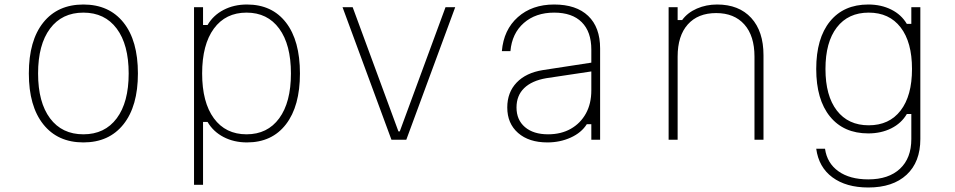

<svg xmlns="http://www.w3.org/2000/svg" viewBox="-20 -620 4240 852"><path d="M350 12Q236 12 172 -68.5Q108 -149 108 -294Q108 -440 172 -520Q236 -600 350 -600Q464 -600 528 -520Q592 -440 592 -294Q592 -149 528 -68.5Q464 12 350 12ZM350 -24Q445 -24 498 -95Q551 -166 551 -294Q551 -422 498 -493Q445 -564 350 -564Q255 -564 202 -493Q149 -422 149 -294Q149 -166 202 -95Q255 -24 350 -24Z M841 200V-588H881V-509H901Q926 -552 972 -576Q1018 -600 1076 -600Q1187 -600 1249 -520Q1311 -440 1311 -294Q1311 -149 1249 -68.5Q1187 12 1076 12Q1018 12 972 -12Q926 -36 901 -79H881V200ZM1074 -24Q1167 -24 1219 -95Q1271 -166 1271 -294Q1271 -422 1219 -493Q1167 -564 1074 -564Q981 -564 929 -493Q877 -422 877 -294Q877 -166 929 -95Q981 -24 1074 -24Z M1500 -588H1545L1748 -37H1754L1957 -588H2000L1783 0H1717Z M2584 -69Q2560 -31 2512.5 -9.5Q2465 12 2409 12Q2327 12 2279 -30Q2231 -72 2231 -143Q2231 -210 2272.5 -253.5Q2314 -297 2389 -309L2604 -342V-400Q2604 -479 2561.5 -521.5Q2519 -564 2439 -564Q2357 -564 2304.5 -518Q2252 -472 2245 -393H2207Q2215 -488 2278 -544Q2341 -600 2439 -600Q2537 -600 2590 -549.5Q2643 -499 2643 -405V0H2604V-69ZM2272 -143Q2272 -88 2309.5 -56Q2347 -24 2412 -24Q2470 -24 2513 -48.5Q2556 -73 2580 -116.5Q2604 -160 2604 -219V-303L2404 -273Q2340 -262 2306 -229Q2272 -196 2272 -143Z M2947 0V-588H2987V-531H3007Q3031 -564 3072.5 -582Q3114 -600 3162 -600Q3259 -600 3313.5 -540.5Q3368 -481 3368 -375V0H3328V-369Q3328 -461 3283 -511.5Q3238 -562 3158 -562Q3077 -562 3032 -511.5Q2987 -461 2987 -369V0Z M4064 -3Q4064 99 4003 155.5Q3942 212 3833 212Q3735 212 3674 167Q3613 122 3602 40H3641Q3650 104 3700.5 140Q3751 176 3833 176Q3923 176 3973.5 129Q4024 82 4024 -3V-114H4004Q3980 -73 3935 -50.5Q3890 -28 3833 -28Q3724 -28 3663 -103Q3602 -178 3602 -314Q3602 -450 3663 -525Q3724 -600 3833 -600Q3890 -600 3935 -577.5Q3980 -555 4004 -514H4024V-588H4064ZM3643 -314Q3643 -195 3693.5 -129.5Q3744 -64 3835 -64Q3926 -64 3976.5 -129.5Q4027 -195 4027 -314Q4027 -433 3976.5 -498.5Q3926 -564 3835 -564Q3744 -564 3693.5 -498.5Q3643 -433 3643 -314Z"/></svg>

Font: Martian Mono Thin
Style: Regular
Weight: 100
Monospace: yes
Designer: Roman Shamin
Foundry: Evil Martians
Version: Version 1.000; ttfautohint (v1.8.4.7-5d5b)